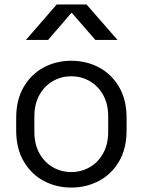

<svg xmlns="http://www.w3.org/2000/svg" viewBox="-20 -842 643 866"><path d="M197 -662H97L236 -822H370L510 -662H410L303 -785ZM551 -310V-254Q551 -172 517 -114Q483 -56 426 -26Q369 4 302 4H301Q234 4 177.5 -26Q121 -56 87 -114Q53 -172 53 -254V-310Q53 -392 87 -450Q121 -508 177.5 -538Q234 -568 301 -568H302Q369 -568 426 -538Q483 -508 517 -450Q551 -392 551 -310ZM302 -498H301Q257 -498 219 -476.5Q181 -455 158 -414Q135 -373 135 -317V-247Q135 -191 158 -150Q181 -109 219 -87.5Q257 -66 301 -66H302Q346 -66 384 -87.5Q422 -109 445 -150Q468 -191 468 -247V-317Q468 -373 445 -414Q422 -455 384 -476.5Q346 -498 302 -498Z"/></svg>

Font: Kakao Big Sans
Style: Regular
Weight: 400
Designer: Park Young-rak; Lee Sang-min; Kim Jung-jin; Min Bon; Park Min-gyu;
Foundry: Kakao Corporation
Version: Version 2.003